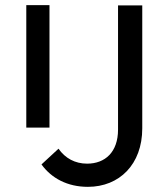

<svg xmlns="http://www.w3.org/2000/svg" viewBox="-20 -715 646 745"><path d="M82 -220H172V-695H82ZM321 10C443 10 532 -77 532 -217V-694H438V-212C438 -125 388 -80 318 -80C271 -80 233 -101 207 -138L141 -77C180 -23 242 10 321 10Z"/></svg>

Font: Outfit
Style: Regular
Weight: 400
Designer: Rodrigo Fuenzalida
Foundry: fragTYPE
Version: Version 1.100;gftools[0.9.27]